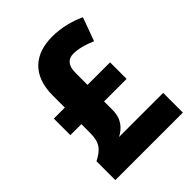

<svg xmlns="http://www.w3.org/2000/svg" viewBox="-205 -931 951 951"><g transform="rotate(-45 270.5 -455.0)"><path d="M325 -817C206 -817 121 -754 121 -608V-524H44V-408H121V-346C121 -276 95 -252 44 -225V-93H517V-231H208C246 -251 280 -285 280 -347V-408H438V-524H280V-608C280 -663 305 -683 340 -683C373 -683 412 -673 456 -654L501 -777C450 -801 389 -817 325 -817Z"/></g></svg>

Font: Noto Sans Kannada UI SemiCondensed ExtraBold
Style: Regular
Weight: 800
Width: 4
Designer: Jelle Bosma - Monotype Design Team
Foundry: Monotype Imaging Inc.
Version: Version 2.005